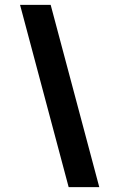

<svg xmlns="http://www.w3.org/2000/svg" viewBox="-20 -770 491 790"><path d="M188.5 -750H62.5L262.5 0H388.5Z"/></svg>

Font: Manrope3 Bold
Style: Regular
Weight: 700
Designer: Mikhail Sharanda
Foundry: Mikhail Sharanda
Version: Version 3.000;PS 003.000;hotconv 1.0.88;makeotf.lib2.5.64775